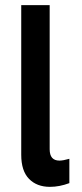

<svg xmlns="http://www.w3.org/2000/svg" viewBox="-20 -717 318 746"><path d="M174 9Q123 9 92.8 -22Q62.5 -53 62.5 -115.5V-697H173V-137Q173 -93 211 -93Q225 -93 249.5 -100V-5.5Q211 9 174 9Z"/></svg>

Font: HK Grotesk SemiBold
Style: Regular
Weight: 600
Designer: Alfredo Marco Pradil
Foundry: Hanken Design Co.
Version: Version 3.001;FEAKit 1.0